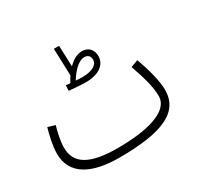

<svg xmlns="http://www.w3.org/2000/svg" viewBox="-149 -854 1087 1053"><g transform="rotate(-30 395.0 -327.5)"><path d="M369 -429C464 -429 501 -474 501 -520C501 -560 476 -588 435 -588C404 -588 373 -570 347 -543L342 -676H309L315 -504C307 -492 299 -480 293 -467C283 -468 274 -469 266 -470L264 -436C286 -434 338 -429 369 -429ZM431 -553C453 -553 466 -539 466 -517C466 -487 434 -463 367 -463C355 -463 341 -464 326 -465C346 -498 387 -553 431 -553ZM322 21C598 21 725 -37 725 -177C725 -233 701 -322 674 -393L628 -376C659 -290 678 -218 678 -165C678 -66 525 -29 341 -29C162 -29 86 -78 86 -178C86 -221 99 -275 109 -309L63 -322C50 -276 36 -217 36 -168C36 -33 154 21 322 21Z"/></g></svg>

Font: Noto Sans Arabic Cond Light
Style: Regular
Weight: 300
Width: 3
Designer: Monotype Design Team, Nadine Chahine, Nizar Qandah and Khaled Hosny
Foundry: Monotype Imaging Inc.
Version: Version 2.012